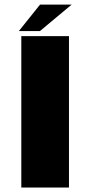

<svg xmlns="http://www.w3.org/2000/svg" viewBox="-20 -836 412 856"><path d="M75 0H287.5V-675H75ZM64 -697.5H158L299.5 -815.5H158.5Z"/></svg>

Font: Anybody SemiExpanded ExtraBold
Style: Regular
Weight: 800
Width: 6
Version: Version 1.113;gftools[0.9.25]